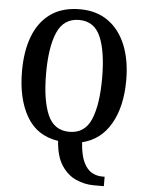

<svg xmlns="http://www.w3.org/2000/svg" viewBox="-62 -774 795 1055"><g transform="rotate(5 335.5 -246.5)"><path d="M495 232Q445 232 397.5 211Q350 190 317.5 141Q285 92 279 6Q162 -11 105 -109Q48 -207 48 -359Q48 -470 79.5 -552Q111 -634 175 -679.5Q239 -725 337 -725Q428 -725 492 -679.5Q556 -634 589.5 -551.5Q623 -469 623 -358Q623 -214 568.5 -118.5Q514 -23 411 2Q416 73 434.5 111.5Q453 150 480 165Q507 180 537 180H551V232ZM336 -49Q421 -49 455.5 -130.5Q490 -212 490 -358Q490 -504 455.5 -585Q421 -666 337 -666Q252 -666 216.5 -585Q181 -504 181 -358Q181 -212 216 -130.5Q251 -49 336 -49Z"/></g></svg>

Font: Noto Serif Lao Condensed SemiBold
Style: Regular
Weight: 600
Width: 3
Designer: Monotype Design Team
Foundry: Monotype Imaging Inc.
Version: Version 2.003; ttfautohint (v1.8.4.7-5d5b)